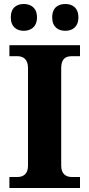

<svg xmlns="http://www.w3.org/2000/svg" viewBox="-20 -940 446 960"><path d="M307 -786C340 -786 372 -804 372 -853C372 -903 340 -920 307 -920C272 -920 241 -903 241 -853C241 -804 272 -786 307 -786ZM99 -786C132 -786 165 -804 165 -853C165 -903 132 -920 99 -920C65 -920 34 -903 34 -853C34 -804 65 -786 99 -786ZM27 0H380V-55H339C310 -55 286 -70 286 -112V-599C286 -646 308 -659 339 -659H380V-714H27V-659H67C94 -659 120 -646 120 -600V-111C120 -68 94 -55 67 -55H27Z"/></svg>

Font: Noto Serif Hentaigana Bold
Style: Regular
Weight: 700
Designer: Kazuhiro Yamada
Foundry: nipponia
Version: Version 1.000